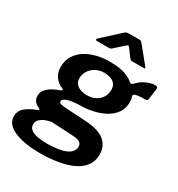

<svg xmlns="http://www.w3.org/2000/svg" viewBox="-250 -886 1110 1197"><g transform="rotate(30 305.0 -287.5)"><path d="M220.6 174.3Q99.9 174.3 31 143.1Q-37.9 112 -37.9 55.8Q-37.9 16.1 -6.7 -9.6Q24.5 -35.2 67.1 -49.7Q77.3 -53.4 79 -58Q80.6 -62.7 71.4 -66.4Q49.2 -76 37.6 -90.7Q26 -105.5 26 -129.9Q26 -155.7 42.5 -174.7Q58.9 -193.7 83.6 -207.3Q108.2 -220.9 130.9 -228.3Q141.9 -232.4 144.2 -236.8Q146.6 -241.1 137.3 -244.6Q101.5 -259.6 81.3 -288.1Q61.2 -316.6 61.2 -355.8Q61.2 -403.5 82.4 -437.8Q103.6 -472 139.6 -494.5Q175.6 -517 220.4 -527.5Q265.1 -538 312.3 -538Q384.4 -538 424.7 -522.6Q464.9 -507.1 485.4 -487.7Q492.2 -481.6 501 -487.8Q509.8 -494 516.9 -502.3Q531.8 -518.1 551.8 -529.1Q571.9 -540.1 592.1 -546.4Q612.3 -552.8 625.7 -552.8Q637 -552.8 643.1 -549.3Q649.3 -545.8 647.6 -533.8L638.4 -465.9Q636.7 -451.8 632.3 -447.6Q627.9 -443.4 618.6 -443.8Q603.6 -444.2 588 -443.5Q572.5 -442.7 564.4 -440.9Q530.5 -436.6 539.2 -416.2Q541.7 -410.5 543.2 -401.6Q544.7 -392.8 544.7 -381.3Q544.7 -334.3 521 -301.6Q497.3 -268.9 458.7 -248.5Q420.1 -228.1 375.1 -218.6Q330.1 -209 287.3 -209Q279.4 -209 260.3 -207.9Q241.2 -206.7 219.6 -202.8Q198 -198.9 182.7 -190.8Q167.3 -182.8 167.3 -169.1Q167.3 -159.5 180.6 -155.9Q193.9 -152.4 223.3 -150.1L365.1 -141.7Q458.9 -136.2 502 -100.3Q545.1 -64.4 545.1 -4.1Q545.1 38.9 525.4 69.9Q505.7 100.9 472.4 120.9Q439 140.9 397 152.6Q354.9 164.4 309.3 169.4Q263.7 174.3 220.6 174.3ZM228.8 100.7Q269.4 100.7 302.3 95.5Q335.3 90.4 358.3 80.5Q381.3 70.6 394 55.2Q406.6 39.7 406.6 19.4Q406.6 -1.5 391 -11.5Q375.5 -21.4 336.6 -23L184.8 -31.1Q165.6 -28.5 143.9 -20.1Q122.2 -11.6 106.7 2.7Q91.3 17.1 91.3 39.1Q91.3 69.9 124.8 85.3Q158.4 100.7 228.8 100.7ZM290.7 -284.8Q322.3 -284.8 348.5 -297.1Q374.6 -309.5 390.7 -333.6Q406.7 -357.7 406.7 -392Q406.7 -423.5 383.2 -442.1Q359.6 -460.8 313.6 -460.8Q282.7 -460.8 256.2 -446.8Q229.7 -432.8 213.6 -408.2Q197.4 -383.6 197.4 -350.6Q197.4 -321.5 222.6 -303.1Q247.8 -284.8 290.7 -284.8ZM409.8 -621.1 370.7 -673.3Q363.7 -682.9 359.7 -683Q355.7 -683 345.3 -673.5L284.1 -618.4Q277.4 -612.2 272.7 -610.7Q268.1 -609.1 259.5 -609.1H175.5Q167.7 -609.1 167 -614.7Q166.4 -620.4 172.1 -625.1L297 -739Q304.2 -745.8 311.2 -747.5Q318.2 -749.1 330.2 -749.1H403Q412.6 -749.1 417 -743.8Q421.4 -738.6 425.2 -734.4L517.1 -621.6Q523.6 -613.4 521.4 -611.2Q519.3 -609.1 509.7 -609.1H429.5Q422 -609.1 417.9 -612.2Q413.8 -615.2 409.8 -621.1Z"/></g></svg>

Font: Libre Franklin Thin
Style: Italic
Weight: 100
Italic angle: -8°
Designer: Pablo Impallari, Rodrigo Fuenzalida, Nhung Nguyen
Foundry: Impallari Type
Version: Version 3.000